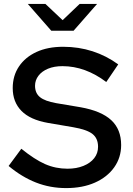

<svg xmlns="http://www.w3.org/2000/svg" viewBox="-20 -950 677 981"><path d="M318 11Q236 11 163.5 -17.5Q91 -46 24 -102L89 -190Q157 -135 210.5 -111.5Q264 -88 325 -88Q371 -88 406.5 -102.5Q442 -117 461.5 -142Q481 -167 481 -200Q481 -243 452.5 -265.5Q424 -288 354 -300L225 -322Q134 -338 89.5 -383.5Q45 -429 45 -500Q45 -563 77 -610.5Q109 -658 166.5 -684.5Q224 -711 303 -711Q382 -711 453 -688Q524 -665 584 -621L523 -531Q470 -571 414 -591.5Q358 -612 299 -612Q257 -612 225.5 -599Q194 -586 176.5 -563Q159 -540 159 -512Q159 -474 184.5 -453.5Q210 -433 267 -423L392 -402Q498 -383 548.5 -336Q599 -289 599 -209Q599 -145 563.5 -95Q528 -45 465 -17Q402 11 318 11ZM212 -930 300 -847 387 -930H476L356 -793H242L122 -930Z"/></svg>

Font: Red Hat Text Medium
Style: Regular
Weight: 500
Designer: Pentagram, MCKL
Foundry: Pentagram, MCKL
Version: Version 1.023